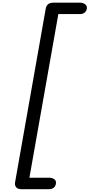

<svg xmlns="http://www.w3.org/2000/svg" viewBox="-20 -1198 652 1397"><path d="M135 178.5Q109 178.5 97.5 164.2Q86 150 89.5 129.5L312.5 -1134Q316.5 -1156.5 330.2 -1167.5Q344 -1178.5 368.5 -1178.5H561.5Q584.5 -1178.5 599.5 -1166.8Q614.5 -1155 612 -1136.5Q610 -1119.5 597 -1107.5Q584 -1095.5 561.5 -1095.5H404.5L194 95H336Q360 95 375 106Q390 117 387 137Q385 155.5 372 167Q359 178.5 336 178.5Z"/></svg>

Font: Edu AU VIC WA NT Pre Medium
Style: Regular
Weight: 500
Designer: Tina and Corey Anderson, Eben Sorkin, Mirko Velimirovic
Foundry: Google for Education
Version: Version 1.001